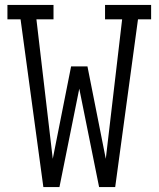

<svg xmlns="http://www.w3.org/2000/svg" viewBox="-20 -755 640 775"><path d="M155 0 63 -677H10V-735H196V-677H127L193 -114L267 -487H333L407 -114L473 -677H404V-735H590V-677H537L445 0H380L300 -397L220 0Z"/></svg>

Font: Iosevka Slab Light Extended
Style: Regular
Weight: 300
Width: 7
Monospace: yes
Designer: Belleve Invis
Foundry: Belleve Invis
Version: Version 11.1.0; ttfautohint (v1.8.3)